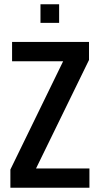

<svg xmlns="http://www.w3.org/2000/svg" viewBox="-20 -886 471 906"><path d="M29 0V-86L278 -597H37V-688H400V-603L150 -91H402V0ZM171 -778V-866H259V-778Z"/></svg>

Font: Saira Condensed SemiBold
Style: Regular
Weight: 600
Width: 3
Designer: Hector Gatti with collaboration of the Omnibus-Type team
Foundry: Omnibus-Type
Version: Version 1.100